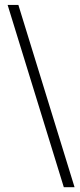

<svg xmlns="http://www.w3.org/2000/svg" viewBox="-20 -718 327 786"><path d="M55.2 -697.8 285.2 48.3H241.2L11.2 -697.8Z"/></svg>

Font: Libertinage
Style: f
Weight: 400
Designer: OSP
Foundry: OSP
Version: Version 1.0; 2008; OFL relea